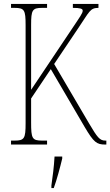

<svg xmlns="http://www.w3.org/2000/svg" viewBox="-20 -734 560 975"><path d="M36 0H219V-20H194C143 -20 138 -31 138 -112V-234L238 -383L410 -89C456 -11 471 0 514 0H520V-20H515C486 -20 474 -37 433 -106L255 -409L376 -589C435 -676 437 -694 480 -694V-714H350V-694C387 -694 400 -690 400 -680C400 -667 387 -650 345 -587L138 -278V-607C138 -683 144 -694 194 -694H219V-714H36V-694H54C104 -694 110 -683 110 -607V-108C110 -31 104 -20 54 -20H36ZM241 208V221H253C268 181 286 113 296 71V61H257C254 114 248 159 241 208Z"/></svg>

Font: Noto Serif Devanagari ExtraCondensed Thin
Style: Regular
Weight: 100
Width: 2
Designer: Universal Thirst, Indian Type Foundry and the Monotype Design Team
Foundry: Monotype Imaging Inc.
Version: Version 2.004